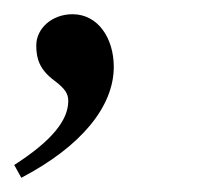

<svg xmlns="http://www.w3.org/2000/svg" viewBox="-25 -121 295 270"><path d="M5 129C89 85 135 29 135 -27C135 -67 113 -101 77 -101C48 -101 26 -81 26 -57C26 -38 31 -23 51 -8C67 4 71 11 71 21C71 48 48 77 -5 111Z"/></svg>

Font: STIXGeneral
Style: Italic
Weight: 400
Italic angle: -16.33°
Designer: MicroPress Inc., with final additions and corrections provided by Coen Hoffman, Elsevier (retired)
Version: Version 1.1.0